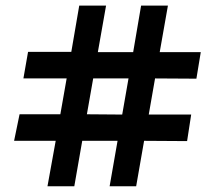

<svg xmlns="http://www.w3.org/2000/svg" viewBox="-20 -686 774 685"><path d="M30.3 -183.6 49.8 -278.3H195.3L217.8 -406.2H63.5L80.1 -501H234.4L262.7 -666H358.4L329.1 -500H455.1L483.4 -666H579.1L549.8 -500H696.3L680.7 -405.3L533.2 -406.2L510.7 -277.3H662.1L647.5 -182.6L494.1 -183.6L465.8 -21.5H371.1L399.4 -183.6H273.4L245.1 -21.5H149.4L178.7 -183.6ZM290 -278.3 416 -277.3 438.5 -406.2H312.5Z"/></svg>

Font: Post No Bills Colombo
Style: Bold
Weight: 700
Designer: Kosala Senevirathne, Siva Puranthara, Lasantha Premarathna, Tharique Azeez
Foundry: Mooniak
Version: Version 1.220 ; ttfautohint (v1.6)